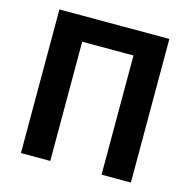

<svg xmlns="http://www.w3.org/2000/svg" viewBox="-103 -802 897 904"><g transform="rotate(15 345.0 -350.0)"><path d="M77 -700H613V0H470V-581H220V0H77Z"/></g></svg>

Font: Golos UI VF
Style: Regular
Weight: 400
Designer: A.Korolkova, Vitaly Kuzmin
Foundry: ParaType Ltd
Version: Version 2.000